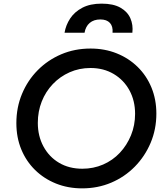

<svg xmlns="http://www.w3.org/2000/svg" viewBox="-20 -1024 922 1056"><path d="M432 12Q354 12 288 -14.5Q222 -41 173 -89Q124 -137 97 -202.5Q70 -268 70 -347Q70 -433 101 -507.5Q132 -582 187.5 -638Q243 -694 317 -725.5Q391 -757 478 -757Q556 -757 622 -730.5Q688 -704 737 -656Q786 -608 813 -542.5Q840 -477 840 -399Q840 -313 808.5 -238.5Q777 -164 721.5 -107.5Q666 -51 592 -19.5Q518 12 432 12ZM433 -96Q494 -96 547 -119Q600 -142 639 -183.5Q678 -225 700.5 -280Q723 -335 723 -398Q723 -470 692 -527Q661 -584 605.5 -617Q550 -650 478 -650Q416 -650 363 -626.5Q310 -603 270.5 -561.5Q231 -520 209.5 -465.5Q188 -411 188 -348Q188 -276 219 -218.5Q250 -161 305 -128.5Q360 -96 433 -96ZM335 -844Q342 -886 366 -922.5Q390 -959 433 -981.5Q476 -1004 539 -1004Q603 -1004 642 -982Q681 -960 697 -923.5Q713 -887 708 -844H599Q602 -879 584.5 -898Q567 -917 532 -917Q496 -917 473.5 -898Q451 -879 445 -844Z"/></svg>

Font: Plus Jakarta Sans SemiBold
Style: Italic
Weight: 600
Italic angle: -8°
Designer: Gumpita Rahayu
Foundry: Tokotype
Version: Version 2.071; ttfautohint (v1.8.4.7-5d5b);gftools[0.9.29]